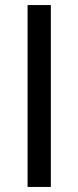

<svg xmlns="http://www.w3.org/2000/svg" viewBox="-20 -739 310 759"><path d="M89 0V-719H181V0Z"/></svg>

Font: Nunitoga
Style: Medium
Weight: 500
Designer: Vernon Adams
Foundry: Vernon Adams
Version: Version 1.0